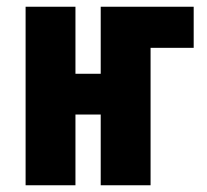

<svg xmlns="http://www.w3.org/2000/svg" viewBox="-20 -550 616 570"><path d="M56 0H204V-210H279V0H427V-408H555V-530H279V-331H204V-530H56Z"/></svg>

Font: Iosevka Sparkle Heavy
Style: Regular
Weight: 900
Designer: Belleve Invis
Foundry: Belleve Invis
Version: Version 4.5.0; ttfautohint (v1.8.3)